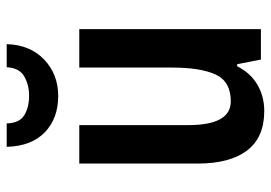

<svg xmlns="http://www.w3.org/2000/svg" viewBox="-138 -662 810 574"><g transform="rotate(-90 267.0 -375.0)"><path d="M467 -543V0H376L362 -71H356Q335 -30 300 -10Q265 10 222 10Q143 10 104 -41.5Q65 -93 65 -189V-543H180V-217Q180 -90 251 -90Q310 -90 331 -135Q352 -180 352 -266V-543ZM422 -760Q420 -690 376 -648Q332 -606 267 -606Q200 -606 158.5 -646Q117 -686 115 -760H185Q186 -722 209.5 -707.5Q233 -693 268 -693Q300 -693 325.5 -707.5Q351 -722 353 -760Z"/></g></svg>

Font: Noto Sans Kannada Condensed SemiBold
Style: Regular
Weight: 600
Width: 3
Designer: Jelle Bosma - Monotype Design Team
Foundry: Monotype Imaging Inc.
Version: Version 2.005; ttfautohint (v1.8.4.7-5d5b)